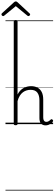

<svg xmlns="http://www.w3.org/2000/svg" viewBox="-75 -1697 746 2625"><path d="M548 17Q528 17 512 10.5Q496 4 485.5 -8Q475 -20 469.5 -38.5Q464 -57 464 -82V-326Q464 -393 435.5 -431Q407 -469 343 -469Q315 -469 288.5 -461Q262 -453 238.5 -435.5Q215 -418 196 -388.5Q177 -359 165 -315V-4Q165 6 158.5 10.5Q152 15 138 15Q125 15 119 10.5Q113 6 113 -4V-1404Q113 -1414 119 -1418.5Q125 -1423 138 -1423Q152 -1423 158.5 -1418.5Q165 -1414 165 -1404V-405Q182 -438 203 -459.5Q224 -481 248.5 -494Q273 -507 299 -513Q325 -519 350 -519Q398 -519 435.5 -500Q473 -481 494.5 -440.5Q516 -400 516 -334V-94Q516 -74 520.5 -60Q525 -46 534.5 -38.5Q544 -31 558 -31Q569 -31 578.5 -34Q588 -37 598 -44.5Q608 -52 618 -62Q624 -68 630.5 -67.5Q637 -67 644 -60Q650 -54 651 -47.5Q652 -41 647 -34Q636 -19 619.5 -7Q603 5 585 11Q567 17 548 17ZM-32 -1477Q-40 -1477 -47.5 -1484.5Q-55 -1492 -55 -1500Q-55 -1503 -54 -1506.5Q-53 -1510 -50 -1514L115 -1665Q121 -1670 126.5 -1673.5Q132 -1677 141 -1677Q150 -1677 155 -1673.5Q160 -1670 166 -1665L331 -1512Q335 -1509 336 -1506Q337 -1503 337 -1500Q337 -1491 329 -1484Q321 -1477 314 -1477Q309 -1477 305.5 -1479Q302 -1481 297 -1485L141 -1613L-15 -1485Q-20 -1481 -23.5 -1479Q-27 -1477 -32 -1477ZM0 898H651V908H0ZM0 -20H651V0H0ZM0 -505H651V-500H0ZM0 -1418H651V-1408H0Z"/></svg>

Font: Playwrite FR Trad Guides
Style: Regular
Weight: 400
Designer: Veronika Burian, José Scaglione
Foundry: TypeTogether
Version: Version 1.003